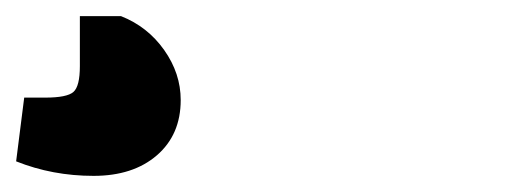

<svg xmlns="http://www.w3.org/2000/svg" viewBox="-21 -41 641 238"><path d="M95 177Q44 177 -1 159L9 80H35Q62 80 70 73Q78 66 78 41V-21H129Q162 -8 182.5 21Q203 50 203 83Q203 126 173.5 151.5Q144 177 95 177Z"/></svg>

Font: Changa ExtraLight
Style: Bold
Weight: 700
Version: Version 3.002; ttfautohint (v1.8.2)